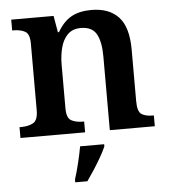

<svg xmlns="http://www.w3.org/2000/svg" viewBox="-54 -597 767 867"><g transform="rotate(-5 329.5 -163.5)"><path d="M23 0V-49H30Q63 -49 85 -61Q107 -73 107 -119V-421Q107 -464 86.5 -475.5Q66 -487 33 -487H28V-536H220L233 -461H238Q265 -508 301.5 -528Q338 -548 392 -548Q472 -548 515 -502Q558 -456 558 -354V-120Q558 -73 576 -61Q594 -49 627 -49H632V0H428V-335Q428 -400 408.5 -435.5Q389 -471 338 -471Q300 -471 278 -449Q256 -427 246.5 -391Q237 -355 237 -313V-115Q237 -72 257.5 -60.5Q278 -49 311 -49H316V0ZM252 208Q262 177 272 136Q282 95 288 61H397V71Q388 92 372.5 119Q357 146 339.5 173Q322 200 307 221H252Z"/></g></svg>

Font: Noto Serif Myanmar SemiBold
Style: Regular
Weight: 600
Designer: Ben Mitchell and the Monotype Design Team
Foundry: Monotype Imaging Inc.
Version: Version 2.106; ttfautohint (v1.8.4.7-5d5b)